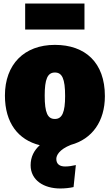

<svg xmlns="http://www.w3.org/2000/svg" viewBox="-20 -812 624 1091"><path d="M460 -792H123V-644H460ZM383 11C504 -22 576 -123 576 -266C576 -457 464 -557 292 -557C117 -557 8 -446 8 -269C8 -113 84 -17 206 13C174 42 154 79 154 127C154 212 229 259 322 259C349 259 376 256 398 251L411 126C390 131 369 134 350 134C320 134 300 121 300 91C300 72 315 38 383 11ZM292 -400C333 -400 350 -365 350 -266C350 -174 333 -136 292 -136C251 -136 234 -170 234 -269C234 -362 250 -400 292 -400Z"/></svg>

Font: Fira Sans Ultra
Style: Regular
Weight: 950
Designer: Carrois Corporate & Edenspiekermann AG
Foundry: Carrois Corporate GbR & Edenspiekermann AG
Version: Version 4.203;PS 004.203;hotconv 1.0.88;makeotf.lib2.5.64775